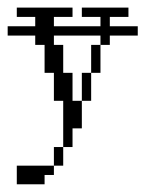

<svg xmlns="http://www.w3.org/2000/svg" viewBox="-44 -288 405 503"><path d="M0 194.8V146H97.2V170.4H72.8V194.8ZM97.2 146V97.2H121.6V146ZM170.4 -23.9V-97.2H194.8V-23.9ZM194.8 -97.2V-170.4H219.2V-97.2ZM121.6 97.2V-23.9H97.2V-97.2H72.8V-170.4H48.3V-194.8H-23.9V-219.2H48.3V-243.7H0V-268.1H146V-243.7H97.2V-219.2H219.2V-243.7H170.4V-268.1H292.5V-243.7H243.7V-219.2H316.9V-194.8H243.7V-170.4H219.2V-194.8H97.2V-170.4H121.6V-97.2H146V-23.9H170.4V48.3H146V97.2Z"/></svg>

Font: FS Mondwest Regular
Style: Regular
Weight: 400
Designer: NZWStudios2024
Foundry: https://fontstruct.com
Version: Version 1.0